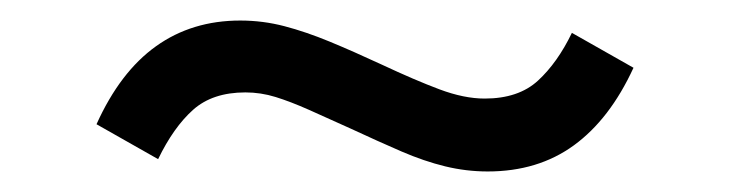

<svg xmlns="http://www.w3.org/2000/svg" viewBox="-20 -378 711 187"><path d="M455 -211Q434 -211 413.5 -216Q393 -221 371 -230.5Q349 -240 321 -253Q299 -263 281 -271Q263 -279 248.5 -283.5Q234 -288 219 -288Q187 -288 168 -271Q149 -254 134 -223L74 -257Q97 -308 132 -333Q167 -358 214 -358Q236 -358 257 -352.5Q278 -347 301 -337.5Q324 -328 352 -315Q384 -300 408 -291Q432 -282 452 -282Q485 -282 504 -299.5Q523 -317 537 -346L597 -312Q574 -262 539 -236.5Q504 -211 455 -211Z"/></svg>

Font: Nunito Sans 7pt SemiExpanded Medium
Style: Regular
Weight: 500
Width: 6
Designer: Vernon Adams
Foundry: Vernon Adams
Version: Version 3.101;gftools[0.9.27]